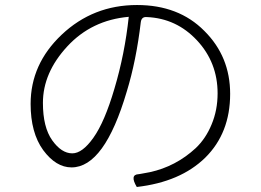

<svg xmlns="http://www.w3.org/2000/svg" viewBox="-20 -723 1040 765"><path d="M897 -349Q897 -193 798 -95Q699 2 525 22Q496 -27 532 -29Q529 -28 577 -37Q628 -48 674 -72Q720 -96 760 -133Q800 -171 823 -227Q847 -284 847 -351Q847 -474 765 -562Q683 -650 565 -655Q544 -657 541 -635Q523 -482 485 -358Q396 -56 265 -56Q203 -56 152 -125Q102 -194 102 -309Q102 -468 226 -585Q351 -703 526 -703Q692 -703 794 -600Q897 -498 897 -349ZM151 -313Q151 -216 188 -164Q225 -112 268 -112Q308 -112 352 -174Q397 -237 436 -370Q477 -507 493 -656Q345 -643 248 -538Q151 -433 151 -313Z"/></svg>

Font: Swei Half Moon CJK SC
Style: Light
Weight: 300
Version: Version 2.071